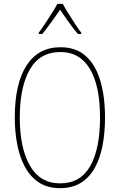

<svg xmlns="http://www.w3.org/2000/svg" viewBox="-20 -970 624 1000"><path d="M527 -358Q527 -283 515 -216.5Q503 -150 475.5 -99Q448 -48 403 -19Q358 10 293 10Q227 10 182 -20Q137 -50 109.5 -101.5Q82 -153 69.5 -219Q57 -285 57 -358Q57 -535 118.5 -629.5Q180 -724 295 -724Q376 -724 427 -678Q478 -632 502.5 -549.5Q527 -467 527 -358ZM83 -358Q83 -199 136 -107Q189 -15 293 -15Q399 -15 450 -105Q501 -195 501 -358Q501 -522 448.5 -610.5Q396 -699 295 -699Q187 -699 135 -607.5Q83 -516 83 -358ZM307 -950Q319 -927 338 -897Q357 -867 375 -839.5Q393 -812 403 -800V-793H386Q363 -819 338 -854.5Q313 -890 293 -919Q273 -891 247.5 -855Q222 -819 200 -793H182V-800Q195 -817 213 -844Q231 -871 249 -899.5Q267 -928 279 -950Z"/></svg>

Font: Noto Sans Devanagari UI Condensed Thin
Style: Regular
Weight: 100
Width: 3
Designer: Jelle Bosma - Monotype Design Team
Foundry: Monotype Imaging Inc.
Version: Version 2.004; ttfautohint (v1.8.4.7-5d5b)